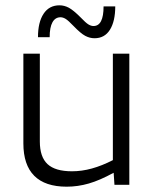

<svg xmlns="http://www.w3.org/2000/svg" viewBox="-20 -696 579 723"><path d="M231 7Q150 7 109 -34Q68 -75 68 -156V-494H130V-163Q130 -105 159 -78Q188 -51 251 -51Q288 -51 326 -61.5Q364 -72 405 -93V-494H467V0H411L408 -45H407Q356 -17 314.5 -5Q273 7 231 7ZM370 -672H414Q414 -616 394 -584Q374 -552 336 -552Q318 -552 301 -561Q284 -570 257 -598Q237 -619 227 -625Q217 -631 208 -631Q188 -631 177.5 -612Q167 -593 167 -556H123Q123 -612 144 -644Q165 -676 204 -676Q222 -676 239 -667Q256 -658 283 -631Q303 -610 313 -604Q323 -598 332 -598Q351 -598 360.5 -616.5Q370 -635 370 -672Z"/></svg>

Font: Blinker Light
Style: Regular
Weight: 300
Designer: Juergen Huber
Foundry: supertype
Version: Version 1.017;hotconv 1.0.117;makeotfexe 2.5.65602